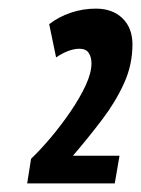

<svg xmlns="http://www.w3.org/2000/svg" viewBox="-20 -794 327 445"><path d="M43 -369 52 -426Q74 -447 98 -475.5Q122 -504 143.5 -535.5Q165 -567 178.5 -596Q192 -625 192 -647Q192 -662 185.5 -671.5Q179 -681 164 -681Q140 -681 110 -661L94 -738Q116 -755 144 -764.5Q172 -774 202 -774Q241 -774 264 -751.5Q287 -729 287 -691Q287 -644 267.5 -601Q248 -558 216.5 -516.5Q185 -475 149 -433H257L246 -369Z"/></svg>

Font: Georama Condensed
Style: Bold Italic
Weight: 700
Width: 3
Italic angle: -9°
Designer: Jean-Baptiste Levee
Foundry: Production Type
Version: Version 1.000